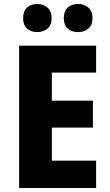

<svg xmlns="http://www.w3.org/2000/svg" viewBox="-20 -943 551 963"><path d="M462 0H76V-714H462V-579H240V-438H446V-303H240V-137H462ZM96 -852Q96 -888 116 -905.5Q136 -923 167 -923Q197 -923 218 -905Q239 -887 239 -852Q239 -817 218 -799.5Q197 -782 167 -782Q136 -782 116 -799.5Q96 -817 96 -852ZM300 -852Q300 -888 320 -905.5Q340 -923 372 -923Q402 -923 423 -905Q444 -887 444 -852Q444 -817 423 -799.5Q402 -782 372 -782Q340 -782 320 -799.5Q300 -817 300 -852Z"/></svg>

Font: Noto Sans SemiCondensed ExtraBold
Style: Regular
Weight: 800
Width: 4
Designer: Monotype Design Team
Foundry: Monotype Imaging Inc.
Version: Version 2.013; ttfautohint (v1.8.4.7-5d5b)